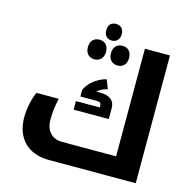

<svg xmlns="http://www.w3.org/2000/svg" viewBox="-120 -979 1122 1103"><g transform="rotate(15 441.0 -427.5)"><path d="M437 -756C465 -756 483 -777 483 -806C483 -837 465 -855 437 -855C411 -855 391 -841 391 -806C391 -772 411 -756 437 -756ZM264 0H782V-760H633V-120H308C252 -120 214 -162 214 -223C214 -267 219 -311 229 -354H97C78 -314 65 -252 65 -201C65 -76 141 0 264 0ZM368 -626C400 -626 422 -649 422 -684C422 -721 401 -743 368 -743C335 -743 314 -721 314 -684C314 -649 335 -626 368 -626ZM506 -626C538 -626 559 -649 559 -684C559 -721 538 -743 506 -743C471 -743 451 -721 451 -684C451 -649 473 -626 506 -626ZM328 -316H537V-382C537 -426 506 -450 450 -450H426C442 -464 465 -476 488 -480L466 -534C407 -518 364 -480 346 -438V-399H444C462 -399 470 -393 470 -377V-367H328Z"/></g></svg>

Font: Noto Kufi Arabic
Style: Bold
Weight: 700
Designer: Monotype Design Team, David Williams, Khaled Hosny
Foundry: Google LLC
Version: Version 2.109